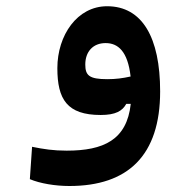

<svg xmlns="http://www.w3.org/2000/svg" viewBox="-20 -374 626 631"><path d="M208 237.3C400.4 237.3 506.3 137.2 506.3 -73.7C506.3 -251 447.3 -353.5 332 -353.5C233.9 -353.5 168.5 -258.3 168.5 -149.9C168.5 -47.9 200.2 3.9 311 3.9C359.9 3.9 382.3 -9.3 395 -32.7H409.7C397 85.9 320.3 121.1 199.2 121.1C155.3 121.1 123.5 116.2 85.4 108.4L78.1 214.8C111.8 229 161.6 237.3 208 237.3ZM409.2 -122.6C382.8 -116.7 360.4 -113.8 332.5 -113.8C272.5 -113.8 260.3 -126.5 260.3 -162.1C260.3 -203.6 285.2 -232.4 327.1 -232.4C367.7 -232.4 399.9 -205.6 409.2 -122.6Z"/></svg>

Font: Cascadia Mono SemiBold
Style: Regular
Weight: 600
Monospace: yes
Designer: Aaron Bell
Foundry: Saja Typeworks
Version: Version 2404.023